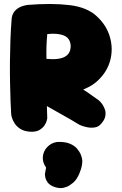

<svg xmlns="http://www.w3.org/2000/svg" viewBox="-20 -674 618 975"><path d="M135 -5Q102 -7 82.5 -20Q63 -33 53 -49.5Q43 -66 40 -78.5Q37 -91 37 -91Q35 -119 33.5 -161.5Q32 -204 31 -255.5Q30 -307 30.5 -362.5Q31 -418 33 -473Q35 -528 39 -576Q39 -576 40 -585.5Q41 -595 48 -608Q55 -621 72 -632.5Q89 -644 120 -649Q243 -659 333.5 -648Q424 -637 473 -590Q522 -544 538.5 -485Q555 -426 540 -368.5Q525 -311 479 -267Q460 -248 432 -233Q404 -218 370 -208.5Q336 -199 297 -196.5Q258 -194 216 -200L220 -73Q220 -73 217.5 -62Q215 -51 206 -37.5Q197 -24 180.5 -14Q164 -4 135 -5ZM382 -41Q343 -65 307 -85Q271 -105 230 -128.5Q189 -152 134 -184Q133 -190 147.5 -202Q162 -214 183.5 -227.5Q205 -241 226.5 -253.5Q248 -266 262.5 -274Q277 -282 277 -282Q306 -269 325 -261Q344 -253 358.5 -245.5Q373 -238 388.5 -228.5Q404 -219 426 -204Q448 -189 481 -165Q481 -165 487.5 -159Q494 -153 501.5 -141.5Q509 -130 513.5 -115.5Q518 -101 514.5 -83Q511 -65 494 -46Q481 -30 462 -27Q443 -24 424.5 -27.5Q406 -31 394 -36Q382 -41 382 -41ZM216 -375Q250 -372 273 -375Q296 -378 310.5 -386.5Q325 -395 331.5 -407.5Q338 -420 339 -436Q339 -458 330.5 -472Q322 -486 306 -493Q290 -500 268 -502Q246 -504 220 -501Q217 -469 216 -437.5Q215 -406 216 -375ZM258 276Q232 267 221.5 251.5Q211 236 209.5 223Q208 210 208 210L214 177Q195 150 197.5 122Q200 94 219.5 73Q239 52 269 47Q308 45 333 55Q358 65 371.5 81Q385 97 391 113Q397 129 398 141Q398 163 390.5 187Q383 211 371 230.5Q359 250 343 260Q343 260 332.5 267.5Q322 275 303 279.5Q284 284 258 276Z"/></svg>

Font: Sour Gummy Black
Style: Regular
Weight: 900
Designer: Stefie Justprince
Foundry: Eifetstype
Version: Version 1.000